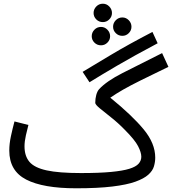

<svg xmlns="http://www.w3.org/2000/svg" viewBox="-20 -993 927 1034"><path d="M534 -874Q513 -874 498.5 -888.5Q484 -903 484 -923Q484 -943 498.5 -958Q513 -973 534 -973Q554 -973 568.5 -958Q583 -943 583 -923Q583 -903 568.5 -888.5Q554 -874 534 -874ZM639 -800Q618 -800 603.5 -814.5Q589 -829 589 -849Q589 -869 603.5 -884Q618 -899 639 -899Q659 -899 673.5 -884Q688 -869 688 -849Q688 -829 673.5 -814.5Q659 -800 639 -800ZM524 -749Q503 -749 488.5 -763.5Q474 -778 474 -798Q474 -818 488.5 -833Q503 -848 524 -848Q544 -848 558.5 -833Q573 -818 573 -798Q573 -778 558.5 -763.5Q544 -749 524 -749ZM462 -550 425 -606Q483 -641 577.5 -697.5Q672 -754 801 -821L829 -760Q699 -691 611 -639.5Q523 -588 462 -550ZM390 21Q212 21 121 -26Q30 -73 30 -182Q30 -219 39 -260.5Q48 -302 58 -339L133 -320Q127 -298 119.5 -264.5Q112 -231 112 -205Q112 -153 138.5 -121.5Q165 -90 231 -75.5Q297 -61 416 -61Q514 -61 577.5 -67Q641 -73 676.5 -84Q712 -95 726.5 -111.5Q741 -128 741 -149Q741 -172 723.5 -206Q706 -240 652 -294Q615 -332 578 -361Q541 -390 517 -410Q493 -430 493 -439Q493 -462 498.5 -482Q504 -502 514 -513Q554 -556 639.5 -599.5Q725 -643 853 -707L887 -633Q796 -589 738.5 -560.5Q681 -532 643.5 -510.5Q606 -489 574 -467Q691 -372 753.5 -296.5Q816 -221 816 -144Q816 -121 809 -97Q802 -73 778.5 -52Q755 -31 709 -14.5Q663 2 585 11.5Q507 21 390 21Z"/></svg>

Font: TSCustom
Style: Regular
Weight: 400
Designer: Monotype Design Team
Foundry: Monotype Imaging Inc.
Version: Version 2.004; ttfautohint (v1.8.3) -l 8 -r 50 -G 200 -x 14 